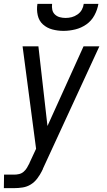

<svg xmlns="http://www.w3.org/2000/svg" viewBox="-36 -760 556 995"><path d="M-16 215 -15 145H38Q50 145 63 142Q76 139 86.5 130Q97 121 104 109Q111 97 117 85V84L151 11L81 -520H163L210 -107L397 -520H479L187 113Q186 116 185 119Q184 122 182 124V125Q172 145 157.5 164.5Q143 184 123.5 196Q104 208 81.5 211.5Q59 215 37 215ZM293 -600Q263 -600 235 -607.5Q207 -615 186.5 -633.5Q166 -652 159.5 -681Q153 -710 158 -740H234Q232 -724 235 -709.5Q238 -695 248.5 -685Q259 -675 273.5 -671Q288 -667 304 -667Q320 -667 335.5 -671Q351 -675 365.5 -685Q380 -695 388 -709.5Q396 -724 398 -740H474Q469 -710 453.5 -681Q438 -652 411.5 -633.5Q385 -615 354 -607.5Q323 -600 293 -600Z"/></svg>

Font: Iosevka Algr
Style: Italic
Weight: 400
Italic angle: -9°
Monospace: yes
Designer: Belleve Invis
Foundry: Belleve Invis
Version: Version 26.0.2; ttfautohint (v1.8.3)